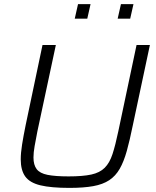

<svg xmlns="http://www.w3.org/2000/svg" viewBox="-20 -907 759 935"><path d="M318 8Q229 8 177 -4.5Q125 -17 103 -47.5Q81 -78 81 -131Q81 -162 87.5 -203Q94 -244 105 -298L187 -688H252L162 -267Q154 -226 148.5 -195Q143 -164 143 -140Q143 -104 158.5 -83.5Q174 -63 211.5 -55.5Q249 -48 314 -48Q383 -48 424.5 -57Q466 -66 490 -90Q514 -114 528 -157Q542 -200 556 -267L645 -688H710L627 -298Q612 -224 597.5 -172Q583 -120 563 -85Q543 -50 512 -29.5Q481 -9 434 -0.5Q387 8 318 8ZM553 -816 569 -887H630L614 -816ZM344 -816 360 -887H421L405 -816Z"/></svg>

Font: Saira Thin Light
Style: Italic
Weight: 300
Italic angle: -12°
Version: Version 1.101